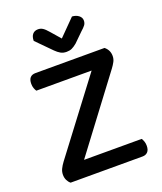

<svg xmlns="http://www.w3.org/2000/svg" viewBox="-150 -919 857 1015"><g transform="rotate(-20 279.0 -411.5)"><path d="M482 -608Q508 -587 508 -554Q508 -537 500.5 -522.5Q493 -508 481 -492L178 -89H502Q507 -82 511 -71Q515 -60 515 -46Q515 -23 504 -11.5Q493 0 475 0H70Q59 -9 52.5 -22.5Q46 -36 46 -53Q46 -70 53.5 -85.5Q61 -101 73 -117L377 -519H66Q61 -526 57 -537Q53 -548 53 -562Q53 -608 94 -608ZM377 -823Q399 -822 414 -810.5Q429 -799 429 -782Q429 -767 421 -756.5Q413 -746 397 -732L346 -682Q329 -668 316.5 -662.5Q304 -657 287 -657Q268 -657 254 -665Q240 -673 226 -687L143 -771Q143 -795 154 -808Q165 -821 185 -821Q199 -821 211 -813.5Q223 -806 240 -786L287 -732Z"/></g></svg>

Font: Baloo 2 Latin Medium
Style: Regular
Weight: 500
Designer: Sarang Kulkarni and Ek Type
Foundry: Ek Type
Version: Version 1.001